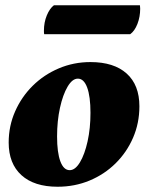

<svg xmlns="http://www.w3.org/2000/svg" viewBox="-20 -698 562 730"><path d="M199 12Q110 12 61.5 -32Q13 -76 13 -156Q13 -219 37.5 -274.5Q62 -330 104.5 -372Q147 -414 203.5 -438Q260 -462 324 -462Q413 -462 461.5 -418.5Q510 -375 510 -294Q510 -230 486 -174.5Q462 -119 419.5 -77Q377 -35 320.5 -11.5Q264 12 199 12ZM245 -51Q266 -51 284 -81Q302 -111 313 -160.5Q324 -210 324 -269Q324 -331 311.5 -365Q299 -399 276 -399Q255 -399 237 -368.5Q219 -338 208 -288Q197 -238 197 -179Q197 -118 209.5 -84.5Q222 -51 245 -51ZM475 -568H148Q147 -572 147 -581Q147 -613 158 -639.5Q169 -666 185 -678H512Q512 -676 512.5 -672.5Q513 -669 513 -665Q513 -634 502.5 -607Q492 -580 475 -568Z"/></svg>

Font: Petrona Black
Style: Italic
Weight: 900
Italic angle: -9°
Designer: Ringo R. Seeber
Foundry: Ringo R. Seeber
Version: Version 2.001; ttfautohint (v1.8.3)